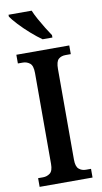

<svg xmlns="http://www.w3.org/2000/svg" viewBox="-101 -977 542 1022"><g transform="rotate(-10 169.5 -465.5)"><path d="M27 0V-47H54Q75 -47 91.5 -59.5Q108 -72 108 -110V-601Q108 -641 91.5 -654Q75 -667 54 -667H27V-714H313V-667H285Q261 -667 246.5 -654Q232 -641 232 -601V-111Q232 -74 247.5 -60.5Q263 -47 285 -47H313V0ZM179 -771Q153 -789 120.5 -817.5Q88 -846 61 -875Q34 -904 23 -921V-931H148Q157 -909 172 -882Q187 -855 203 -829Q219 -803 232 -784V-771Z"/></g></svg>

Font: Noto Serif Khmer Condensed SemiBold
Style: Regular
Weight: 600
Width: 3
Designer: Danh Hong and the Monotype Design Team
Foundry: Monotype Imaging Inc.
Version: Version 2.004; ttfautohint (v1.8.4.7-5d5b)